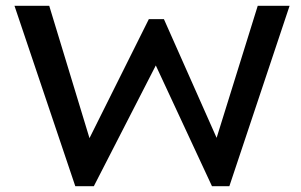

<svg xmlns="http://www.w3.org/2000/svg" viewBox="-20 -643 1040 663"><path d="M240 0 30 -623H150L289 -166L494 -577H546L728 -167L870 -623H980L772 0H712L518 -417L304 0Z"/></svg>

Font: Inconsolata UltraExpanded SemiBold
Style: Regular
Weight: 600
Width: 9
Monospace: yes
Designer: Raph Levien, Cyreal, Brenton Simpson
Foundry: Raph Levien, Cyreal, Google
Version: Version 3.001; ttfautohint (v1.8.2.53-6de2)